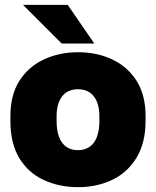

<svg xmlns="http://www.w3.org/2000/svg" viewBox="-20 -760 645 794"><path d="M303 14Q225 14 161 -15.5Q97 -45 60 -106Q23 -167 23 -260V-280Q23 -367 60 -425.5Q97 -484 161 -514Q225 -544 303 -544Q381 -544 444.5 -514Q508 -484 545 -425.5Q582 -367 582 -280V-260Q582 -170 545 -108.5Q508 -47 444.5 -16.5Q381 14 303 14ZM303 -139Q330 -139 350 -152.5Q370 -166 380.5 -193Q391 -220 391 -260V-280Q391 -315 380.5 -340Q370 -365 350 -378Q330 -391 303 -391Q274 -391 254.5 -378Q235 -365 224.5 -340Q214 -315 214 -280V-260Q214 -220 224.5 -193Q235 -166 254.5 -152.5Q274 -139 303 -139ZM235 -580 75 -740H260L370 -580Z"/></svg>

Font: Golos Text ExtraBold
Style: Regular
Weight: 800
Designer: A.Korolkova, Vitaly Kuzmin
Foundry: ParaType Ltd
Version: Version 2.004